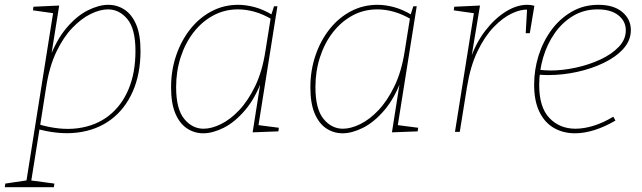

<svg xmlns="http://www.w3.org/2000/svg" viewBox="-62 -548 2669 798"><path d="M-42 230 -40 215 54 201 47 209 160 -502 168 -492 75 -505 77 -520 184 -525 147 -293 142 -301Q172 -382 214.5 -432Q257 -482 303 -505Q349 -528 388 -528Q425 -528 455.5 -508Q486 -488 504 -446Q522 -404 522 -337Q522 -240 489.5 -167Q457 -94 398.5 -50.5Q340 -7 259.5 3Q179 13 83 -15L103 -16L67 209L59 201L164 215L162 230ZM103 -15 96 -32Q187 -5 261.5 -15Q336 -25 389.5 -66.5Q443 -108 472 -176.5Q501 -245 501 -336Q501 -428 467.5 -468.5Q434 -509 387 -509Q354 -509 315 -490Q276 -471 238.5 -432Q201 -393 172 -332Q143 -271 130 -187Z M783 6Q746 6 715.5 -14Q685 -34 667 -76Q649 -118 649 -185Q649 -255 670 -317Q691 -379 728.5 -426.5Q766 -474 817 -501Q868 -528 928 -528Q960 -528 996 -518.5Q1032 -509 1072 -485L1064 -482L1077 -522H1091L1011 -19L1004 -29L1097 -17L1095 -2L988 2L1023 -220L1029 -221Q1000 -141 957 -90.5Q914 -40 868 -17Q822 6 783 6ZM784 -13Q817 -13 856 -32Q895 -51 932 -90Q969 -129 998.5 -190Q1028 -251 1041 -335L1064 -479L1069 -467Q1032 -489 996.5 -499Q961 -509 927 -509Q871 -509 824 -483.5Q777 -458 742.5 -413.5Q708 -369 689 -310.5Q670 -252 670 -186Q670 -95 703.5 -54Q737 -13 784 -13Z M1362 6Q1325 6 1294.5 -14Q1264 -34 1246 -76Q1228 -118 1228 -185Q1228 -255 1249 -317Q1270 -379 1307.5 -426.5Q1345 -474 1396 -501Q1447 -528 1507 -528Q1539 -528 1575 -518.5Q1611 -509 1651 -485L1643 -482L1656 -522H1670L1590 -19L1583 -29L1676 -17L1674 -2L1567 2L1602 -220L1608 -221Q1579 -141 1536 -90.5Q1493 -40 1447 -17Q1401 6 1362 6ZM1363 -13Q1396 -13 1435 -32Q1474 -51 1511 -90Q1548 -129 1577.5 -190Q1607 -251 1620 -335L1643 -479L1648 -467Q1611 -489 1575.5 -499Q1540 -509 1506 -509Q1450 -509 1403 -483.5Q1356 -458 1321.5 -413.5Q1287 -369 1268 -310.5Q1249 -252 1249 -186Q1249 -95 1282.5 -54Q1316 -13 1363 -13Z M1829 0 1909 -502 1915 -492 1824 -505 1826 -520 1933 -525 1896 -302 1892 -300Q1915 -368 1954 -419Q1993 -470 2039 -499Q2085 -528 2129 -528Q2146 -528 2159 -524L2140 -410H2123L2129 -516L2134 -508Q2103 -510 2065 -492Q2027 -474 1989.5 -435Q1952 -396 1922.5 -334.5Q1893 -273 1879 -187L1849 0Z M2328 6Q2279 6 2240.5 -16Q2202 -38 2180 -83Q2158 -128 2158 -196Q2158 -258 2176.5 -317Q2195 -376 2230 -423.5Q2265 -471 2314.5 -499.5Q2364 -528 2425 -528Q2489 -528 2524.5 -498Q2560 -468 2560 -423Q2560 -380 2529 -345.5Q2498 -311 2447 -286.5Q2396 -262 2336 -249Q2276 -236 2218 -236Q2205 -236 2194.5 -236.5Q2184 -237 2173 -238L2177 -258Q2188 -257 2200.5 -256Q2213 -255 2226 -255Q2277 -255 2332 -267Q2387 -279 2434 -301Q2481 -323 2510 -353.5Q2539 -384 2539 -422Q2539 -460 2508 -484.5Q2477 -509 2422 -509Q2365 -509 2320 -482Q2275 -455 2243.5 -410Q2212 -365 2195.5 -309Q2179 -253 2179 -195Q2179 -102 2221.5 -57.5Q2264 -13 2330 -13Q2365 -13 2405.5 -25.5Q2446 -38 2487 -63L2496 -47Q2452 -21 2409 -7.5Q2366 6 2328 6Z"/></svg>

Font: Bitter Thin
Style: Italic
Weight: 100
Italic angle: -9°
Designer: Sol Matas, and Bitter project Authors
Foundry: Sol Matas
Version: Version 2.002